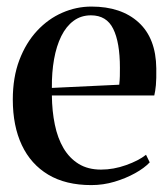

<svg xmlns="http://www.w3.org/2000/svg" viewBox="-20 -538 500 570"><path d="M251 11.5Q175 11.5 123.2 -19.5Q71.5 -50.5 44.8 -107.2Q18 -164 18 -242.5Q18 -308.5 37.5 -359.8Q57 -411 90 -446.5Q123 -482 164.8 -500.2Q206.5 -518.5 251.5 -518.5Q340 -518.5 391.5 -471.5Q443 -424.5 444 -335Q444.5 -304 442.8 -285.2Q441 -266.5 438 -254.5H134Q134.5 -208 142.8 -168Q151 -128 168.5 -98.2Q186 -68.5 213.5 -51.5Q241 -34.5 280 -34.5Q317 -34.5 354.2 -47.8Q391.5 -61 413.5 -78.5L424.5 -56Q408.5 -39 381 -23.8Q353.5 -8.5 320 1.5Q286.5 11.5 251 11.5ZM134 -277 334 -286.5Q335.5 -300 335.8 -312Q336 -324 336 -337Q336 -412 316.2 -452.2Q296.5 -492.5 250 -492.5Q220.5 -492.5 198.5 -476.2Q176.5 -460 162 -430.8Q147.5 -401.5 140.5 -362.2Q133.5 -323 134 -277Z"/></svg>

Font: Merriweather 144pt Medium
Style: Regular
Weight: 500
Version: Version 2.100